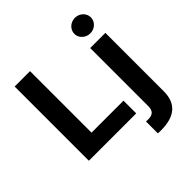

<svg xmlns="http://www.w3.org/2000/svg" viewBox="-245 -921 1293 1293"><g transform="rotate(-45 401.5 -274.0)"><path d="M59.6 -707H206.1V-121.1H510.7V0H59.6ZM747.1 -530.3V26.4Q747.1 199.2 547.9 199.2L518.6 198.2V85L538.1 85.9Q572.3 85.9 587.4 70.6Q602.5 55.2 602.5 24.4V-530.3ZM594.7 -672.9Q594.7 -692.9 605.2 -710Q615.7 -727.1 634 -737.1Q652.3 -747.1 673.8 -747.1Q694.8 -747.1 712.9 -737.1Q731 -727.1 741.5 -710Q752 -692.9 752 -672.9Q752 -653.3 741.5 -636.5Q731 -619.6 712.9 -609.6Q694.8 -599.6 673.8 -599.6Q652.3 -599.6 634 -609.6Q615.7 -619.6 605.2 -636.5Q594.7 -653.3 594.7 -672.9Z"/></g></svg>

Font: Pretendard GOV
Style: Bold
Weight: 700
Designer: Base glyphs from Inter by Rasmus Andersson; Hangeul glyphs from Noto Sans CJK(Source Han Sans) by Jang Soo-young and Kan
Foundry: Kil Hyung-jin
Version: Version 1.309